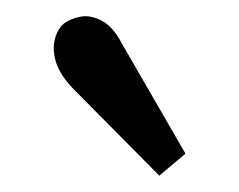

<svg xmlns="http://www.w3.org/2000/svg" viewBox="-20 -789 292 235"><path d="M175 -574 69 -681Q53 -698 48.5 -713Q44 -728 47 -740.5Q50 -753 58 -760Q66 -766 78 -768.5Q90 -771 104 -764Q118 -757 129 -736L207 -601Z"/></svg>

Font: Lora Medium
Style: Italic
Weight: 500
Italic angle: -3°
Designer: Olga Karpushina, Alexei Vanyashin (Cyrillic)
Foundry: Cyreal
Version: Version 3.004